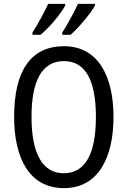

<svg xmlns="http://www.w3.org/2000/svg" viewBox="-20 -963 659 993"><path d="M471 -934V-943H383C368 -909 330 -837 302 -795V-783H345C385 -818 449 -893 471 -934ZM317 -934V-943H229C213 -907 177 -839 148 -795V-783H190C237 -823 295 -891 317 -934ZM567 -358C567 -568 488 -724 311 -724C139 -724 53 -596 53 -359C53 -151 128 10 311 10C488 10 567 -148 567 -358ZM143 -358C143 -546 197 -647 311 -647C422 -647 476 -547 476 -358C476 -168 421 -67 310 -67C199 -67 143 -170 143 -358Z"/></svg>

Font: Noto Sans Gujarati Condensed
Style: Regular
Weight: 400
Width: 3
Designer: Jelle Bosma - Monotype Design Team, Universal Thirst
Foundry: Monotype Imaging Inc.
Version: Version 2.106